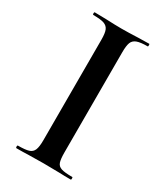

<svg xmlns="http://www.w3.org/2000/svg" viewBox="-161 -695 660 765"><g transform="rotate(30 169.0 -312.5)"><path d="M294 -12Q296 -12 296 -6Q296 0 294 0Q261 0 242 -1L168 -2L96 -1Q77 0 44 0Q41 0 41 -6Q41 -12 44 -12Q78 -12 93.5 -17Q109 -22 115 -36.5Q121 -51 121 -81V-544Q121 -574 115 -588Q109 -602 93.5 -607.5Q78 -613 44 -613Q41 -613 41 -619Q41 -625 44 -625L96 -624Q140 -622 168 -622Q198 -622 244 -624L294 -625Q296 -625 296 -619Q296 -613 294 -613Q261 -613 245 -607Q229 -601 223.5 -586.5Q218 -572 218 -542V-81Q218 -50 223 -36Q228 -22 243.5 -17Q259 -12 294 -12Z"/></g></svg>

Font: Cormorant Garamond SemiBold
Style: Regular
Weight: 600
Designer: Christian Thalmann (Catharsis Fonts)
Version: Version 3.000